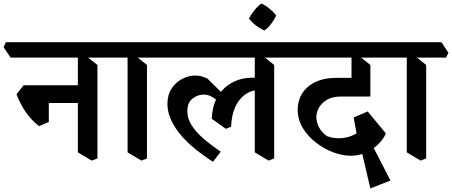

<svg xmlns="http://www.w3.org/2000/svg" viewBox="-59 -859 2519 1070"><path d="M452 36 375 -10V-571L410 -555L484 -497V24ZM159 -156Q133 -175 108 -204.5Q83 -234 63.5 -268Q44 -302 33 -334L73 -384H146L213 -340V-179ZM138 -285 107 -384H412L434 -285ZM0 -538 -39 -596 -26 -624H569L607 -565L594 -538Z M729 36 652 -10V-571L687 -555L760 -497V24ZM569 -538 530 -596 543 -624H845L884 -565L871 -538Z M1128 43Q993 -45 933.5 -125.5Q874 -206 874 -279Q874 -331 897.5 -366Q921 -401 956.5 -419.5Q992 -438 1029 -438Q1048 -438 1065 -433.5Q1082 -429 1098 -420L1220 -300L1194 -251L1164 -285Q1141 -310 1119.5 -321Q1098 -332 1076 -332Q1043 -332 1014 -309.5Q985 -287 985 -239Q985 -199 1009 -161Q1033 -123 1074.5 -87Q1116 -51 1171 -14ZM1200 -141 1121 -197Q1124 -264 1148 -310Q1172 -356 1210.5 -383.5Q1249 -411 1294 -420.5Q1339 -430 1383 -424L1386 -357Q1341 -357 1306 -331.5Q1271 -306 1251 -260.5Q1231 -215 1229 -153ZM1438 36 1361 -10V-571L1396 -555L1469 -497V24ZM845 -538 806 -596 819 -624H1554L1593 -565L1580 -538Z M1414 -689Q1401 -695 1384 -705.5Q1367 -716 1352.5 -729.5Q1338 -743 1328 -755Q1341 -780 1360 -803.5Q1379 -827 1398 -839Q1413 -833 1429 -821.5Q1445 -810 1458.5 -797Q1472 -784 1480 -773Q1471 -751 1452.5 -726.5Q1434 -702 1414 -689Z M1896 9Q1849 9 1797.5 -10.5Q1746 -30 1701 -65Q1656 -100 1628 -146.5Q1600 -193 1600 -248Q1600 -280 1612 -312Q1624 -344 1650.5 -369.5Q1677 -395 1718 -410Q1759 -425 1816 -425H1926L2005 -321H1841Q1793 -321 1763 -303Q1733 -285 1718.5 -259Q1704 -233 1704 -206Q1704 -180 1718.5 -150.5Q1733 -121 1764 -100Q1802 -86 1842.5 -89Q1883 -92 1917 -109.5Q1951 -127 1971 -153L2014 -24Q1986 -8 1955.5 0.5Q1925 9 1896 9ZM2005 191 1943 -73 1985 -109 2117 147ZM1946 -16 1912 -204 1990 -238 2091 -116Q2083 -93 2060 -67Q2037 -41 2011 -25ZM2005 -321 1900 -363V-571L1932 -555L2005 -497ZM1558 -538 1519 -596 1532 -624H2125L2164 -565L2151 -538Z M2285 36 2208 -10V-571L2243 -555L2316 -497V24ZM2125 -538 2086 -596 2099 -624H2401L2440 -565L2427 -538Z"/></svg>

Font: Eczar Medium
Style: Regular
Weight: 500
Designer: Vaibhav Singh
Foundry: Rosetta Type Foundry
Version: Version 2.000